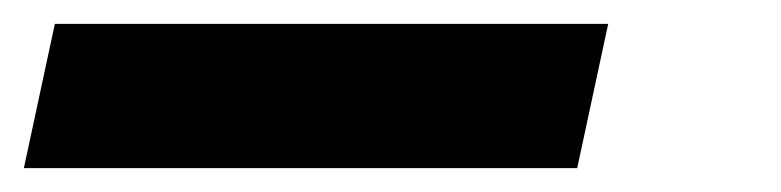

<svg xmlns="http://www.w3.org/2000/svg" viewBox="-35 -20 655 161"><path d="M-15 121 11 0H475L449 121Z"/></svg>

Font: Geist Mono
Style: Bold Italic
Weight: 700
Italic angle: -12°
Monospace: yes
Designer: Basement.studio, Andrés Briganti, Mateo Zaragoza
Foundry: Basement.studio, Vercel, Andrés Briganti, Guido Ferreyra, Mateo Zaragoza
Version: Version 1.500; ttfautohint (v1.8.4.7-5d5b)